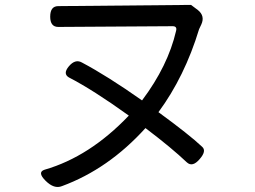

<svg xmlns="http://www.w3.org/2000/svg" viewBox="-20 -727 1040 784"><path d="M788 -686Q818 -662 802 -627L793 -608Q734 -414 627 -269Q753 -177 805 -128Q825 -111 795 -77Q766 -43 743 -64Q681 -123 574 -204Q423 -37 233 33Q201 46 166 11Q131 -24 162 -34Q346 -87 506 -255Q360 -360 261 -411Q236 -426 261 -456Q287 -487 314 -472Q418 -417 560 -317Q666 -458 699 -601Q704 -620 685 -620L218 -617Q185 -617 185 -659Q185 -702 218 -702L760 -707Z"/></svg>

Font: Swei Gothic CJK TC Regular
Style: Regular
Weight: 400
Version: Version 2.129